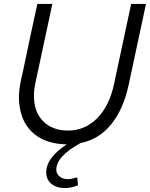

<svg xmlns="http://www.w3.org/2000/svg" viewBox="-20 -720 759 972"><path d="M631 -289Q604 -165 542 -89.5Q480 -14 388 4Q325 39 295 72Q265 105 265 139Q265 159 281 173Q297 187 325 187Q333 187 346.5 184Q360 181 371 178Q372 188 373 198Q374 208 375 218Q361 224 343.5 228Q326 232 309 232Q265 232 239.5 210Q214 188 214 154Q214 115 240.5 79.5Q267 44 318 11Q217 9 155.5 -40Q94 -89 80 -177Q73 -216 77.5 -259Q82 -302 95 -353Q113 -441 131.5 -526.5Q150 -612 169 -700H245Q223 -599 202 -499.5Q181 -400 159 -299Q153 -272 152 -248Q151 -224 154 -202Q162 -137 207.5 -98Q253 -59 325 -59Q409 -59 471 -120.5Q533 -182 557 -293Q579 -396 600.5 -496.5Q622 -597 644 -700H719Q697 -597 675 -494.5Q653 -392 631 -289Z"/></svg>

Font: Rosa Sans Light
Style: Italic
Weight: 300
Italic angle: -12°
Designer: Pentagram / MCKL
Foundry: Pentagram / MCKL
Version: Version 1.005;September 16, 2019;FontCreator 11.5.0.2425 64-